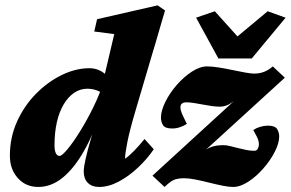

<svg xmlns="http://www.w3.org/2000/svg" viewBox="-20 -704 1107 731"><path d="M126 7.8Q78.1 7.8 47.9 -25.9Q17.6 -59.6 17.6 -111.3Q17.6 -180.7 44.9 -241.2Q72.3 -301.8 117.2 -347.2Q162.1 -392.6 215.3 -418.5Q268.6 -444.3 320.3 -444.3Q351.6 -444.3 376.5 -425.3Q401.4 -406.2 424.8 -372.1L380.9 -341.8Q366.2 -353.5 348.6 -359.9Q331.1 -366.2 312.5 -366.2Q285.2 -366.2 262.2 -350.6Q239.3 -335 222.2 -306.2Q205.1 -277.3 196.3 -237.8Q187.5 -198.2 187.5 -150.4Q187.5 -131.8 192.4 -121.1Q197.3 -110.4 207 -110.4Q215.8 -110.4 237.3 -136.2Q258.8 -162.1 285.2 -204.6Q311.5 -247.1 336.4 -297.9Q361.3 -348.6 376 -399.4L377 -413.1L415 -574.2L338.9 -584L349.6 -630.9L580.1 -683.6L608.4 -664.1Q598.6 -630.9 589.8 -601.1Q581.1 -571.3 573.7 -545.4Q566.4 -519.5 558.6 -495.1L496.1 -283.2Q474.6 -210.9 465.3 -165Q456.1 -119.1 456.1 -99.6Q472.7 -111.3 491.7 -130.9Q510.7 -150.4 530.3 -174.8L565.4 -135.7Q541 -99.6 505.9 -66.4Q470.7 -33.2 432.1 -12.7Q393.6 7.8 357.4 7.8Q330.1 7.8 314.5 -7.8Q298.8 -23.4 298.8 -50.8Q298.8 -67.4 305.7 -98.1Q312.5 -128.9 326.2 -175.8Q339.8 -222.7 360.4 -286.1H366.2Q336.9 -194.3 299.3 -128.4Q261.7 -62.5 218.3 -27.3Q174.8 7.8 126 7.8ZM728.5 -101.6 726.6 -105.5Q740.2 -118.2 765.1 -134.8Q790 -151.4 830.1 -151.4Q841.8 -151.4 855.5 -147.9Q869.1 -144.5 884.8 -140.6Q900.4 -136.7 916.5 -133.3Q932.6 -129.9 948.2 -129.9Q957 -129.9 961.4 -137.7Q965.8 -145.5 965.8 -154.3Q965.8 -160.2 963.4 -169.9Q960.9 -179.7 944.3 -209Q956.1 -216.8 970.7 -221.2Q985.4 -225.6 1000 -225.6Q1027.3 -225.6 1035.2 -212.4Q1043 -199.2 1043 -184.6Q1043 -159.2 1026.4 -126.5Q1009.8 -93.8 982.9 -63Q956.1 -32.2 925.3 -12.2Q894.5 7.8 867.2 7.8Q851.6 7.8 827.1 2.9Q802.7 -2 775.9 -8.8Q749 -15.6 724.1 -20.5Q699.2 -25.4 681.6 -25.4Q662.1 -25.4 647 -21Q631.8 -16.6 606.4 7.8L560.5 -35.2L896.5 -342.8L895.5 -338.9Q881.8 -326.2 860.8 -312Q839.8 -297.9 817.4 -297.9Q802.7 -297.9 785.6 -300.3Q768.6 -302.7 751 -306.2Q733.4 -309.6 717.3 -312Q701.2 -314.5 687.5 -314.5Q679.7 -314.5 673.3 -310.1Q667 -305.7 667 -295.9Q667 -285.2 671.9 -273.4Q676.8 -261.7 691.4 -232.4Q679.7 -224.6 665 -219.7Q650.4 -214.8 635.7 -214.8Q608.4 -214.8 600.6 -227.5Q592.8 -240.2 592.8 -255.9Q592.8 -282.2 609.4 -315.9Q626 -349.6 652.8 -380.4Q679.7 -411.1 710.4 -431.2Q741.2 -451.2 768.6 -451.2Q786.1 -451.2 811.5 -447.3Q836.9 -443.4 864.3 -437.5Q891.6 -431.6 914.1 -427.7Q936.5 -423.8 947.3 -423.8Q968.8 -423.8 985.8 -430.7Q1002.9 -437.5 1018.6 -451.2L1064.5 -408.2ZM726.6 -636.7 797.9 -661.1 913.1 -533.2H845.7L999 -661.1L1067.4 -636.7L938.5 -481.4H811.5Z"/></svg>

Font: Crimson Pro Black
Style: Italic
Weight: 900
Italic angle: -12°
Designer: Jacques Le Bailly
Foundry: Baron von Fonthausen
Version: Version 1.003